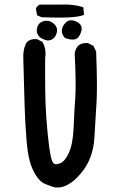

<svg xmlns="http://www.w3.org/2000/svg" viewBox="-20 -829 540 857"><path d="M228.5 7.8Q207 3.4 180.7 -8.3Q165.5 -14.6 152.8 -29.5Q140.1 -44.4 128.4 -67.9Q105.5 -113.8 98.6 -200.2Q91.8 -285.6 89.8 -359.4Q87.9 -433.1 84 -568.8Q82 -609.9 99.1 -639.6L99.6 -641.1L101.1 -642.1Q117.7 -656.7 143.6 -654.3H145.5L147 -653.3L166.5 -643.6L168.9 -642.1L170.4 -639.6Q187.5 -609.9 181.6 -570.3Q181.2 -524.9 181.4 -487.8Q181.6 -450.7 181.9 -421.6Q182.1 -392.6 183.1 -371.1Q185.5 -306.2 192.4 -236.3Q199.2 -166.5 206.1 -134.3Q211.9 -105 220.7 -98.6Q228 -92.8 248 -100.1Q269 -107.4 287.1 -146Q305.7 -187 308.6 -259.3Q311.5 -333.5 315.9 -392.1Q320.3 -449.2 313.5 -588.4V-589.4V-589.8Q315.9 -609.4 327.6 -623.5L328.1 -624L328.6 -624.5Q345.2 -639.2 371.1 -636.7H373L374.5 -635.7L394 -626L397 -624.5L398.4 -621.6L408.2 -601.1L409.2 -599.1V-597.2Q415 -445.3 411.1 -376Q407.2 -307.1 401.4 -214.4Q395.5 -118.2 339.8 -53.7Q283.7 12.2 229.5 7.8H229ZM189 -648.9Q182.1 -650.4 176.3 -652.8Q170.4 -655.3 165.3 -658.2Q160.2 -661.1 156.2 -665Q142.1 -677.7 144.5 -698.7Q147 -719.7 162.6 -729.5Q177.7 -738.8 196.8 -735.4Q206.1 -733.4 213.9 -728.3Q221.7 -723.1 227.5 -715.3Q240.7 -697.8 230 -673.3Q219.2 -648.4 191.4 -648.4H189.9ZM268.1 -661.6Q253.4 -678.7 256.3 -697.3Q259.3 -714.8 274.4 -729Q292 -746.1 321.3 -732.4Q331.1 -728 336.9 -721.2Q342.8 -714.4 344.2 -705.6Q345.7 -696.8 342.3 -687Q337.9 -673.8 331.5 -665.3Q325.2 -656.7 315.9 -653.8Q300.8 -648.9 272 -658.7L269.5 -659.7ZM164.1 -752.9 150.4 -758.8 145.5 -760.7 144.5 -765.6 140.6 -787.1 140.1 -791 142.1 -794.4 146 -800.3 147.5 -801.8 148.9 -803.2 154.8 -807.1 157.2 -808.6H160.2H257.8Q305.2 -810.5 345.7 -798.3L352.1 -796.4L352.5 -790L354.5 -770.5L355 -762.7L348.1 -760.3Q307.1 -746.1 167.5 -752H165.5Z"/></svg>

Font: NaikaiFont
Style: Bold
Weight: 700
Version: Version 1.89